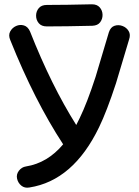

<svg xmlns="http://www.w3.org/2000/svg" viewBox="-20 -835 648 894"><path d="M117 38Q321 6 441 -242Q477 -316 520 -447Q578 -641 581 -651Q589 -674 579 -690.5Q569 -707 550.5 -714Q532 -721 513.5 -715Q495 -709 487 -685Q485 -679 425 -477Q386 -357 351 -285L335 -253Q219 -437 120 -688Q110 -711 91.5 -716.5Q73 -722 55 -714Q37 -706 27.5 -688.5Q18 -671 28 -648Q140 -368 274 -163Q201 -76 101 -60Q81 -57 68 -40Q55 -23 59.5 -3Q64 17 79.5 29.5Q95 42 117 38ZM198 -712Q286 -712 410 -715Q435 -716 446.5 -731.5Q458 -747 457.5 -766.5Q457 -786 444.5 -800.5Q432 -815 408 -815Q284 -812 198 -812Q173 -812 160.5 -797Q148 -782 148 -762Q148 -742 160.5 -727Q173 -712 198 -712Z"/></svg>

Font: Balsamiq Sans
Style: Regular
Weight: 400
Designer: Michael Angeles
Foundry: Balsamiq SRL
Version: Version 1.020; ttfautohint (v1.8.4.7-5d5b);gftools[0.9.26]